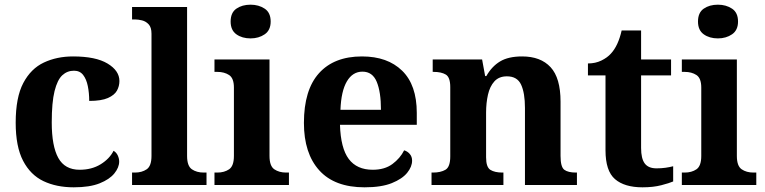

<svg xmlns="http://www.w3.org/2000/svg" viewBox="-20 -790 3267 820"><path d="M295 10Q221 10 165.5 -16.5Q110 -43 78.5 -103.5Q47 -164 47 -266Q47 -374 79.5 -435.5Q112 -497 167.5 -523Q223 -549 292 -549Q389 -549 439.5 -518.5Q490 -488 490 -444Q490 -422 479.5 -403Q469 -384 441 -371.5Q413 -359 361 -359Q361 -393 355 -422.5Q349 -452 335 -470Q321 -488 296 -488Q267 -488 246 -468.5Q225 -449 213 -401Q201 -353 201 -267Q201 -166 229 -115.5Q257 -65 320 -65Q372 -65 410 -88.5Q448 -112 465 -146Q477 -139 483 -126Q489 -113 489 -100Q489 -75 468.5 -49.5Q448 -24 405.5 -7Q363 10 295 10Z M544 0V-53H556Q586 -53 606.5 -67Q627 -81 627 -124V-646Q627 -673 615 -686Q603 -699 586.5 -703Q570 -707 556 -707H544V-760H779V-124Q779 -81 799.5 -67Q820 -53 850 -53H862V0Z M1050 -626Q1014 -626 989.5 -643.5Q965 -661 965 -698Q965 -736 989.5 -753Q1014 -770 1050 -770Q1085 -770 1110.5 -753Q1136 -736 1136 -698Q1136 -661 1110.5 -643.5Q1085 -626 1050 -626ZM896 0V-53H908Q938 -53 958.5 -67Q979 -81 979 -124V-416Q979 -456 958.5 -469.5Q938 -483 908 -483H896V-536H1131V-124Q1131 -81 1151.5 -67Q1172 -53 1202 -53H1214V0Z M1537 10Q1409 10 1343.5 -62.5Q1278 -135 1278 -265Q1278 -406 1342.5 -477.5Q1407 -549 1526 -549Q1635 -549 1697.5 -488Q1760 -427 1760 -308V-257H1432Q1435 -157 1469.5 -111Q1504 -65 1572 -65Q1623 -65 1656 -89.5Q1689 -114 1706 -148Q1720 -144 1730 -132.5Q1740 -121 1740 -104Q1740 -78 1719 -52Q1698 -26 1653.5 -8Q1609 10 1537 10ZM1607 -321Q1607 -397 1589 -440.5Q1571 -484 1528 -484Q1486 -484 1461.5 -442.5Q1437 -401 1434 -321Z M1823 0V-53H1829Q1862 -53 1882.5 -65Q1903 -77 1903 -122V-418Q1903 -460 1884 -471.5Q1865 -483 1832 -483H1828V-536H2039L2052 -465H2057Q2080 -506 2115.5 -527.5Q2151 -549 2210 -549Q2289 -549 2331.5 -503Q2374 -457 2374 -356V-124Q2374 -77 2390 -65Q2406 -53 2440 -53H2444V0H2222V-329Q2222 -393 2205.5 -428.5Q2189 -464 2145 -464Q2111 -464 2091.5 -442.5Q2072 -421 2064 -385.5Q2056 -350 2056 -309V-118Q2056 -76 2074.5 -64.5Q2093 -53 2126 -53H2130V0Z M2724 10Q2647 10 2606.5 -25Q2566 -60 2566 -148V-468H2491V-519Q2523 -519 2548.5 -531.5Q2574 -544 2589 -561Q2620 -594 2635 -660H2718V-536H2846V-468H2718V-158Q2718 -113 2733.5 -92Q2749 -71 2784 -71Q2804 -71 2822 -73.5Q2840 -76 2855 -80V-15Q2839 -8 2804.5 1Q2770 10 2724 10Z M3046 -626Q3010 -626 2985.5 -643.5Q2961 -661 2961 -698Q2961 -736 2985.5 -753Q3010 -770 3046 -770Q3081 -770 3106.5 -753Q3132 -736 3132 -698Q3132 -661 3106.5 -643.5Q3081 -626 3046 -626ZM2892 0V-53H2904Q2934 -53 2954.5 -67Q2975 -81 2975 -124V-416Q2975 -456 2954.5 -469.5Q2934 -483 2904 -483H2892V-536H3127V-124Q3127 -81 3147.5 -67Q3168 -53 3198 -53H3210V0Z"/></svg>

Font: Noto Serif Myanmar
Style: Bold
Weight: 700
Designer: Ben Mitchell and the Monotype Design Team
Foundry: Monotype Imaging Inc.
Version: Version 2.106; ttfautohint (v1.8.4.7-5d5b)